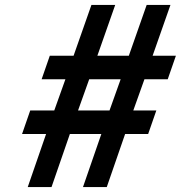

<svg xmlns="http://www.w3.org/2000/svg" viewBox="-20 -755 730 775"><path d="M92 0H188L262 -214H389L315 0H411L485 -214H578L611 -309H518L563 -435H657L690 -530H596L668 -735H572L500 -530H373L445 -735H349L277 -530H181L148 -435H244L199 -309H102L69 -214H166ZM295 -309 340 -435H467L422 -309Z"/></svg>

Font: League Gothic
Style: Italic
Weight: 400
Designer: The League of Moveable Type
Version: Version 1.600; ttfautohint (v1.8.3)